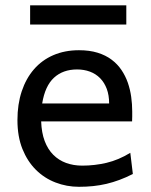

<svg xmlns="http://www.w3.org/2000/svg" viewBox="-20 -699 575 731"><path d="M136.7 -236.8Q138.2 -193.8 150.1 -162.1Q162.1 -130.4 182.9 -109.6Q203.6 -88.9 231.7 -78.6Q259.8 -68.4 293 -68.4Q340.3 -68.4 385.7 -79.1Q431.2 -89.8 476.1 -117.2L485.8 -36.6Q460 -23.4 435.1 -14.2Q410.2 -4.9 385.3 1Q360.4 6.8 334.7 9.5Q309.1 12.2 280.8 12.2Q233.9 12.2 191.4 -4.2Q148.9 -20.5 116.7 -52.5Q84.5 -84.5 65.4 -131.8Q46.4 -179.2 46.4 -241.7Q46.4 -302.2 62.7 -351.3Q79.1 -400.4 109.4 -435.3Q139.6 -470.2 183.1 -489Q226.6 -507.8 280.8 -507.8Q320.8 -507.8 351.6 -498.3Q382.3 -488.8 404.8 -471.9Q427.2 -455.1 442.4 -432.6Q457.5 -410.2 466.6 -384.3Q475.6 -358.4 479.5 -330.3Q483.4 -302.2 483.4 -274.9V-255.9Q483.4 -243.7 482.9 -236.8ZM273.4 -434.6Q219.7 -434.6 185.5 -403.1Q151.4 -371.6 140.6 -305.2H395.5Q395.5 -336.4 386.5 -360.6Q377.4 -384.8 361.1 -401.4Q344.7 -418 322.3 -426.3Q299.8 -434.6 273.4 -434.6ZM94.7 -678.7H460.9V-605.5H94.7Z"/></svg>

Font: Andika Compact
Style: Regular
Weight: 400
Designer: Victor Gaultney, Annie Olsen, Julie Remington, Don Collingsworth, Eric Hays, Becca Hirsbrunner
Foundry: SIL International
Version: Version 5.000 ; LnSpcTght